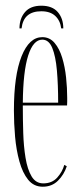

<svg xmlns="http://www.w3.org/2000/svg" viewBox="-20 -660 291 690"><path d="M133.5 11Q101.5 11 81.2 -14Q61 -39 49.8 -79.8Q38.5 -120.5 34.2 -168.5Q30 -216.5 30 -262.5Q30 -389 57.5 -457.8Q85 -526.5 132 -526.5Q158.5 -526.5 176 -506Q193.5 -485.5 203.5 -452.5Q213.5 -419.5 217.5 -381.5Q221.5 -343.5 221.5 -308.5Q221.5 -301.5 221.5 -294.8Q221.5 -288 221 -281H62V-278Q62 -231.5 63.5 -182.8Q65 -134 71.8 -92.8Q78.5 -51.5 93.5 -26.2Q108.5 -1 135.5 -1Q167 -1 185.8 -22Q204.5 -43 211 -67.5L220 -62.5Q210 -32 188.2 -10.5Q166.5 11 133.5 11ZM132 -517.5Q99.5 -517.5 81.2 -460.2Q63 -403 62 -291H189Q189 -355.5 184.5 -406.8Q180 -458 167.8 -487.8Q155.5 -517.5 132 -517.5ZM128.5 -639.5Q168 -639.5 187.8 -616.5Q207.5 -593.5 207.5 -558H200Q196.5 -586 178.5 -602.8Q160.5 -619.5 128.5 -619.5Q64.5 -619.5 57.5 -558H50Q50 -593.5 69.8 -616.5Q89.5 -639.5 128.5 -639.5Z"/></svg>

Font: Imbue 100pt Thin
Style: Regular
Weight: 100
Designer: Tyler Finck
Foundry: Etcetera Type Company
Version: Version 1.102; ttfautohint (v1.8.3)